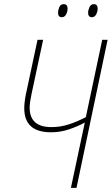

<svg xmlns="http://www.w3.org/2000/svg" viewBox="-20 -906 539 926"><path d="M306 -864Q306 -886 287 -886Q272 -886 266 -871.5Q260 -857 260 -845Q260 -823 278 -823Q292 -823 299 -837Q306 -851 306 -864ZM451 -864Q451 -886 433 -886Q418 -886 411.5 -871.5Q405 -857 405 -845Q405 -823 423 -823Q437 -823 444 -837Q451 -851 451 -864ZM349 0 499 -714H473L394 -341Q356 -321 314.5 -307Q273 -293 228 -293Q123 -293 123 -387Q123 -402 125.5 -416.5Q128 -431 132 -452L188 -714H161L105 -452Q97 -412 97 -384Q97 -268 226 -268Q271 -268 312.5 -282Q354 -296 389 -315L322 0Z"/></svg>

Font: Noto Sans Display SemiCondensed Thin
Style: Italic
Weight: 250
Width: 4
Designer: Monotype Design team
Foundry: Monotype Imaging Inc.
Version: 1.000